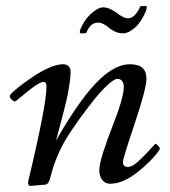

<svg xmlns="http://www.w3.org/2000/svg" viewBox="-20 -599 555 628"><path d="M260.5 -490.5 254.9 -490H243.9Q241 -490 241 -494.1Q241 -503.2 253.9 -524.8Q266.8 -546.4 285.5 -560.7Q304.2 -575 316.5 -575Q328.9 -575 340.8 -569.3Q352.8 -563.7 361.6 -557.1Q384.5 -539.1 397.9 -539.1Q419.2 -539.1 435.1 -570.1Q435.8 -571.8 436.8 -574Q437.7 -576.2 438 -576.8Q438.2 -577.4 439.2 -578.1Q440.9 -579.1 446 -579.1H459Q460 -579.1 460 -576.3Q460 -573.5 458.9 -569.1Q457.8 -564.7 456.8 -562Q442.1 -526.6 421 -508.3Q399.9 -490 383.9 -490Q367.9 -490 356.4 -495.5Q345 -501 337.4 -507.3Q316.9 -524.9 302.1 -524.9Q287.4 -524.9 279.5 -517.7Q271.7 -510.5 268.1 -503.8Q264.4 -497.1 263.7 -495.1Q262.9 -493.2 262.7 -492.8Q262.5 -492.4 261.8 -491.5Q261.2 -490.5 260.5 -490.5ZM382.1 -70.1Q382.1 -53 397.9 -53Q413.3 -53 433.1 -71.9Q452.9 -90.8 463.4 -102.1Q473.9 -113.3 480.7 -121.1Q487.5 -128.9 489 -128.9Q490.5 -128.9 496.7 -122.7Q502.9 -116.5 502.9 -113.3Q502.9 -110.1 493.4 -97.7Q483.9 -85.2 466.9 -68.5Q450 -51.8 429.9 -35.9Q382.1 2 340.1 2Q324 2 314.5 -10.5Q304.9 -22.9 304.9 -42.4Q304.9 -61.8 317.5 -101.2Q330.1 -140.6 345 -178.2Q385 -278.8 385 -314.9Q385 -325.9 379.8 -333.5Q374.5 -341.1 364 -341.1Q353.5 -341.1 330.9 -320.2Q308.3 -299.3 282.7 -266.6Q231.2 -200.7 199.7 -150.6Q163.1 -91.8 144.5 -18.1Q139.2 4.2 127.9 4.9Q85.4 9 80.3 9Q70.1 9 72 -4.9Q132.1 -255.6 132.1 -315.9Q132.1 -331.1 122.2 -331.1Q112.3 -331.1 90.3 -315.1Q68.4 -299.1 49.8 -283.1Q31.2 -267.1 28.3 -267.1Q25.4 -267.1 18.7 -273.1Q12 -279.1 12 -284.1Q12 -289.1 24 -299.9Q36.1 -310.8 56.2 -325.7Q76.2 -340.6 98.6 -355Q152.6 -388.9 187 -388.9Q196 -388.9 203.5 -383.1Q210.9 -377.2 210.9 -364.4Q210.9 -351.6 208.5 -333.3Q206.1 -314.9 203.5 -300.2Q200.9 -285.4 194.6 -259.5Q188.2 -233.6 185.1 -221.3Q181.9 -209 173.6 -178.1Q165.3 -147.2 163.1 -138.9Q247.1 -286.1 310.8 -343.8Q360.6 -388.9 405 -388.9Q459 -388.9 459 -342Q459 -309.3 420.5 -194.7Q382.1 -80.1 382.1 -70.1Z"/></svg>

Font: Fanwood Text
Style: Italic
Weight: 400
Italic angle: -9°
Version: Version 1.101